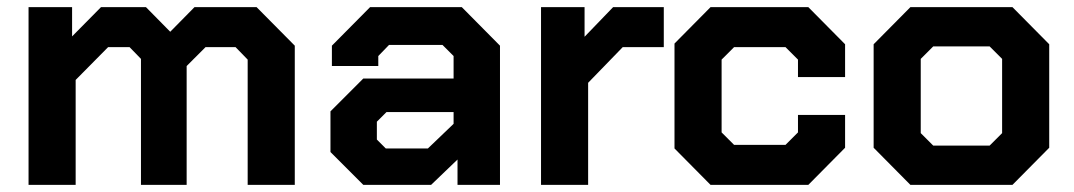

<svg xmlns="http://www.w3.org/2000/svg" viewBox="-20 -518 3010 538"><path d="M60 -498H182V-416L263 -498H389L457 -429L525 -498H699L806 -390V0H674V-351L640 -386H556L503 -333V0H375V-353L343 -386H283L192 -294V0H60Z M906 -92V-206L998 -298H1251V-361L1220 -392H1070L1040 -361V-333H910V-390L1017 -498H1274L1381 -390V0H1262V-71L1188 0H998ZM1179 -102 1251 -171V-204H1063L1036 -177V-127L1061 -102Z M1496 -498H1618V-415L1698 -498H1840V-386H1725L1628 -286V0H1496Z M1870 -102V-396L1971 -498H2245L2348 -394V-302H2216V-351L2181 -386H2037L2002 -351V-147L2037 -112H2181L2216 -147V-196H2348V-104L2245 0H1971Z M2428 -104V-394L2531 -498H2817L2920 -394V-104L2817 0H2531ZM2753 -110 2788 -145V-353L2753 -388H2595L2560 -353V-145L2595 -110Z"/></svg>

Font: Chakra Petch
Style: Bold
Weight: 700
Designer: Katatrad Aksorn Co.,Ltd.
Foundry: Cadson Demak Co.,Ltd.
Version: Version 1.000; ttfautohint (v1.6)